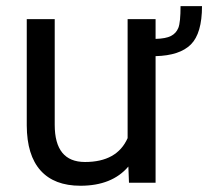

<svg xmlns="http://www.w3.org/2000/svg" viewBox="-20 -590 672 620"><path d="M632.3 -570.3Q632.3 -482.4 596.4 -446.5Q560.5 -410.6 482.4 -408.7V0H396.5L394.5 -52.2Q341.8 9.8 239.7 9.8Q155.3 9.8 111.1 -39.3Q66.9 -88.4 66.4 -184.6V-528.3H156.7V-187Q156.7 -66.9 254.4 -66.9Q357.9 -66.9 392.1 -144V-528.3H482.4V-464.4Q515.6 -465.3 532.2 -473.9Q548.8 -482.4 555.9 -500Q563 -517.6 563 -570.3Z"/></svg>

Font: Roboto
Style: Regular
Weight: 400
Designer: Google
Version: Version 2.001047; 2015